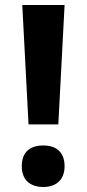

<svg xmlns="http://www.w3.org/2000/svg" viewBox="-20 -800 346 767"><path d="M94 -303H213L238 -780H69ZM153 -53C199 -53 238 -77 238 -136C238 -197 199 -219 153 -219C105 -219 67 -197 67 -136C67 -77 105 -53 153 -53Z"/></svg>

Font: Noto Sans Malayalam UI
Style: Bold
Weight: 700
Designer: Jelle Bosma - Monotype Design Team
Foundry: Monotype Imaging Inc.
Version: Version 2.104